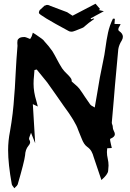

<svg xmlns="http://www.w3.org/2000/svg" viewBox="-20 -943 703 1039"><path d="M57.6 75.7 52.7 68.8Q46.4 62 43.9 54.7Q23.9 -56.2 23.9 -130.4Q23.9 -181.2 34.2 -232.9Q51.3 -328.6 57.1 -425.3Q59.6 -442.4 64.9 -549.8Q68.4 -619.6 74.2 -688.5L74.7 -694.8Q74.7 -698.2 74.2 -702.4Q73.7 -706.5 73.7 -711.4Q73.7 -716.3 74.7 -723.4Q75.7 -730.5 84.2 -736.6Q92.8 -742.7 112.8 -742.7Q119.1 -742.2 128.9 -737.8L143.1 -731.9V-732.4L146.5 -737.3Q151.9 -744.6 155.8 -759.8L157.7 -766.1Q174.3 -756.3 189.5 -745.1Q207 -733.4 214.4 -726.6L220.7 -718.8Q244.1 -693.8 263.2 -666.5Q276.9 -644 288.6 -621.1Q301.3 -596.2 316.4 -572.8Q327.1 -557.6 341.3 -544.4Q364.7 -522 367.2 -511.7Q368.2 -506.3 368.2 -502Q377 -493.7 384.8 -487.3Q399.9 -475.1 409.2 -463.4Q425.3 -441.4 439.9 -418.5Q453.6 -397.9 468.3 -377.4Q474.1 -370.6 484.4 -366.2L492.7 -361.3L505.9 -438Q519 -523.4 537.1 -606.9Q545.9 -646.5 551 -686.5Q556.2 -726.6 564.5 -765.6Q572.8 -804.7 591.3 -842.3Q593.3 -842.3 595.9 -841.8Q598.6 -841.3 601.6 -841.3Q601.6 -834 599.6 -813.5L632.8 -812.5L628.9 -804.7Q620.1 -791 620.1 -785.2Q620.1 -778.8 623.5 -775.9Q645 -761.7 645 -744.1Q645 -734.4 638.7 -723.6Q624 -700.7 620.1 -676.8Q610.4 -578.6 602.1 -480.5L595.7 -402.3Q587.4 -313 585 -279.8Q585 -274.4 587.6 -268.3Q590.3 -262.2 590.3 -256.3V-254.9Q590.3 -245.1 595.9 -234.6Q601.6 -224.1 601.6 -216.8Q601.6 -202.1 577.6 -192.4Q575.7 -191.4 575.7 -187Q575.7 -185.1 576.7 -179.4Q577.6 -173.8 580.3 -162.6Q583 -151.4 585 -142.1L560.1 -140.6Q558.6 -130.9 558.6 -120.6Q558.6 -103 563 -84.5Q567.4 -65.9 567.4 -46.9Q567.4 -37.1 565.2 -17.8Q563 1.5 528.8 31.2L486.8 -93.3Q482.9 -108.9 475.3 -123Q467.8 -137.2 450.7 -149.4Q433.6 -161.6 421.4 -194.3L414.6 -210.9Q408.2 -225.1 402.8 -240.2Q388.7 -284.2 323.2 -372.1Q296.4 -409.7 282.7 -430.2Q259.8 -463.9 235.4 -497.1Q229 -505.4 178.7 -566.9Q175.3 -566.9 166.5 -564L164.1 -533.2Q161.6 -511.2 161.6 -489.7Q161.6 -445.3 176.8 -396.5L184.6 -366.7L157.7 -379.4L170.4 -168L147.9 -224.6L142.1 -209Q137.2 -197.3 137.2 -192.4Q137.2 -189.9 138.2 -187.5Q143.1 -180.2 143.1 -173.8Q143.1 -164.6 133.3 -153.3Q117.2 -133.8 115.7 -102.1Q111.3 -66.4 75.7 55.2Q72.3 62.5 64 69.3Q60.5 72.3 57.6 75.7ZM369.6 -771.5H367.2Q356.9 -771.5 351.1 -775.4Q190.4 -861.8 190.4 -873Q190.4 -882.8 196 -889.2Q201.7 -895.5 219.7 -911.1Q222.2 -913.6 225.1 -913.6H226.1Q231 -916.5 234.9 -916.5Q243.7 -916.5 253.9 -910.6L343.3 -877L372.6 -857.9L497.1 -922.9L521.5 -894L514.6 -888.7L542 -882.3L470.7 -843.8Q470.7 -842.3 471.7 -841.3Q472.7 -840.3 473.6 -838.9L487.3 -843.3L489.7 -840.3Q461.9 -821.8 430.2 -793.9Q378.9 -772 369.6 -771.5Z"/></svg>

Font: Unutterable
Style: Regular
Weight: 400
Designer: GGBotNet
Foundry: f0n7.com
Version: 1.00